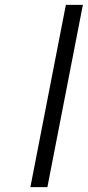

<svg xmlns="http://www.w3.org/2000/svg" viewBox="-20 -770 361 790"><path d="M105 0 251 -750H321L175 0Z"/></svg>

Font: Teachers
Style: Italic
Weight: 400
Italic angle: -11°
Designer: Alfredo Marco Pradil, Chank Diesel
Version: Version 1.001